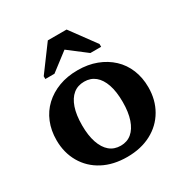

<svg xmlns="http://www.w3.org/2000/svg" viewBox="-172 -873 978 1019"><g transform="rotate(-30 317.5 -363.5)"><path d="M599 -255Q599 -178 564 -117.5Q529 -57 465.5 -23.5Q402 10 318 10Q233 10 169.5 -23.5Q106 -57 71 -117.5Q36 -178 36 -255Q36 -314 56 -363Q76 -412 113.5 -447Q151 -482 202.5 -501.5Q254 -521 318 -521Q381 -521 432.5 -501.5Q484 -482 521.5 -447Q559 -412 579 -363Q599 -314 599 -255ZM193 -255Q193 -193 208 -149Q223 -105 250.5 -82Q278 -59 318 -59Q357 -59 384.5 -82Q412 -105 427 -149Q442 -193 442 -255Q442 -319 427 -362.5Q412 -406 384.5 -428.5Q357 -451 318 -451Q278 -451 250.5 -428.5Q223 -406 208 -362.5Q193 -319 193 -255ZM376 -737H261L147 -583V-566H203L348 -677H278L423 -566H489V-583Z"/></g></svg>

Font: Roboto Serif 28pt SemiBold
Style: Regular
Weight: 600
Designer: Greg Gazdowicz
Foundry: Commercial Type
Version: Version 1.008